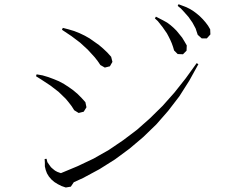

<svg xmlns="http://www.w3.org/2000/svg" viewBox="-20 -875 1040 888"><path d="M247.1 -23.4 231.4 -33.2 217.8 -44.9 206.1 -58.6 197.3 -73.2 191.4 -88.9 187.5 -105.5V-122.1L186.5 -139.6L195.3 -140.6L199.2 -125L208 -112.3L215.8 -101.6L224.6 -93.8L234.4 -85.9L245.1 -80.1L255.9 -76.2L261.7 -74.2L338.9 -106.4L413.1 -141.6L483.4 -181.6L549.8 -226.6L614.3 -275.4L673.8 -328.1L732.4 -385.7L787.1 -447.3L838.9 -512.7L889.6 -583L897.5 -578.1L855.5 -502L809.6 -429.7L757.8 -362.3L703.1 -299.8L642.6 -241.2L579.1 -187.5L511.7 -137.7L440.4 -92.8L364.3 -51.8L321.3 -32.2L307.6 -11.7L284.2 -7.8L264.6 -14.6ZM297.9 -401.4 284.2 -418 251 -450.2 212.9 -479.5 169.9 -507.8 146.5 -522.5 149.4 -531.2 176.8 -526.4 203.1 -518.6 229.5 -508.8 252.9 -499 276.4 -486.3 298.8 -471.7 319.3 -457 338.9 -440.4 357.4 -421.9 375 -402.3 379.9 -378.9 367.2 -358.4 343.8 -352.5 323.2 -365.2 311.5 -383.8ZM417 -611.3 385.7 -645.5 350.6 -677.7 310.5 -708 266.6 -737.3 270.5 -746.1 296.9 -739.3 323.2 -731.4 347.7 -721.7 372.1 -710 394.5 -697.3 437.5 -667 457 -650.4 476.6 -631.8 494.1 -612.3 500 -588.9 488.3 -568.4 464.8 -562.5 444.3 -574.2 431.6 -592.8ZM774.4 -674.8 767.6 -690.4 759.8 -706.1 752 -720.7 732.4 -749 710 -777.3 696.3 -790 701.2 -797.9 735.4 -780.3 752.9 -770.5 768.6 -758.8 783.2 -746.1 796.9 -732.4 809.6 -716.8 822.3 -701.2 833 -683.6 843.8 -665 842.8 -640.6 826.2 -624 801.8 -625 785.2 -641.6 780.3 -658.2ZM884.8 -743.2 870.1 -770.5 851.6 -796.9 829.1 -822.3 816.4 -835.9 801.8 -847.7 805.7 -855.5 841.8 -841.8 859.4 -833 875 -823.2 890.6 -811.5 904.3 -799.8 918 -786.1 930.7 -771.5 942.4 -755.9 952.1 -739.3 953.1 -715.8 936.5 -697.3H913.1L894.5 -713.9L889.6 -728.5Z"/></svg>

Font: Kurinto Seri
Style: Regular
Weight: 400
Designer: Kurinto was developed by Clint Goss from a range of fonts that are compatible with the SIL Open Font License Version 1.1
Foundry: Clinton F. Goss
Version: Version 2.196; July 25, 2020